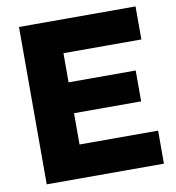

<svg xmlns="http://www.w3.org/2000/svg" viewBox="-82 -802 804 876"><g transform="rotate(-10 320.5 -364.5)"><path d="M64 0V-729H604V-576H206L243 -614V-115L206 -153H607V0ZM206 -298V-441H554V-298Z"/></g></svg>

Font: Mona Sans ExtraLight ExtraBold
Style: Regular
Weight: 800
Version: Version 2.000